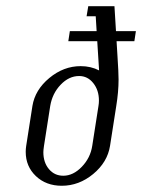

<svg xmlns="http://www.w3.org/2000/svg" viewBox="-20 -596 456 616"><path d="M62.5 -108.9Q62.5 -118.2 64 -127.9L84 -255.9Q92.3 -307.6 138.2 -345.7Q184.1 -383.8 238.8 -383.8Q271.5 -383.8 297.9 -370.1L292 -463.9H199.2L204.1 -496.1H290L287.1 -543.9H257.8L263.2 -576.2H347.2L352.1 -496.1H416L411.1 -463.9H354L356.9 -416Q360.4 -363.8 360.4 -340.8Q360.4 -301.3 353 -255.9L333 -127.9Q324.7 -75.7 279.1 -37.8Q233.4 0 178.2 0Q127.9 0 95.2 -31Q62.5 -62 62.5 -108.9ZM119.1 -107.9Q119.1 -74.7 137 -53.5Q154.8 -32.2 183.1 -32.2Q214.8 -32.2 242.4 -60.8Q270 -89.4 275.9 -127.9L295.9 -255.9Q297.4 -264.6 297.4 -273.4Q297.4 -306.6 279.3 -329.3Q261.2 -352.1 233.9 -352.1Q201.2 -352.1 174.6 -324.2Q147.9 -296.4 141.1 -255.9L121.1 -127.9Q119.1 -114.3 119.1 -107.9Z"/></svg>

Font: Gawaa
Style: Italic
Weight: 400
Designer: T. Christopher White
Version: Version 1.0